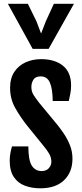

<svg xmlns="http://www.w3.org/2000/svg" viewBox="-20 -995 436 1022"><path d="M31.7 -140.6Q31.7 -162.6 35.9 -183.1Q40 -203.6 43.9 -215.8H130.9Q130.9 -142.6 149.2 -113.5Q167.5 -84.5 201.7 -84.5Q226.1 -84.5 239.7 -99.4Q253.4 -114.3 253.4 -134.8Q253.4 -156.2 241.9 -176.3Q230.5 -196.3 210.4 -220.2L124 -326.7Q88.9 -371.1 61.3 -419.7Q33.7 -468.3 33.7 -526.9Q33.7 -579.1 56.6 -613Q79.6 -647 117.2 -663.6Q154.8 -680.2 198.7 -680.2Q271.5 -680.2 314.9 -645.3Q358.4 -610.4 358.4 -540.5Q358.4 -517.6 354.2 -495.4Q350.1 -473.1 346.2 -457.5H260.7Q259.8 -523.9 245.1 -556.2Q230.5 -588.4 196.8 -588.4Q168.5 -588.4 157.7 -570.8Q147 -553.2 147 -531.7Q147 -508.3 158.7 -489.5Q170.4 -470.7 189 -447.3L286.6 -329.1Q300.8 -311.5 319.3 -284.4Q337.9 -257.3 351.8 -223.4Q365.7 -189.5 365.7 -149.9Q365.7 -79.1 321.3 -35.9Q276.9 7.3 194.3 7.3Q149.4 7.3 112.3 -6.6Q75.2 -20.5 53.5 -53Q31.7 -85.4 31.7 -140.6ZM153.8 -734.9 22 -974.6H128.4L174.3 -880.9L198.7 -816.4L223.6 -880.9L266.6 -974.6H373.5L238.8 -734.9Z"/></svg>

Font: Fjalla One
Style: Regular
Weight: 400
Designer: Irina Smirnova, Eben Sorkin
Foundry: Sorkin Type
Version: Version 1.002; ttfautohint (v1.8.4.7-5d5b);gftools[0.9.25]